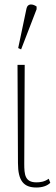

<svg xmlns="http://www.w3.org/2000/svg" viewBox="-20 -825 249 855"><path d="M74 -605 143 -784V-796C126 -808 103 -811 98 -787L61 -611ZM142 10C168 10 190 3 204 -11L197 -29C177 -15 159 -13 142 -13C91 -13 88 -48 88 -96L90 -536H58L60 -99C60 -19 86 10 142 10Z"/></svg>

Font: Noto Serif ExtraCondensed Thin
Style: Regular
Weight: 100
Width: 2
Designer: Monotype Design Team
Foundry: Monotype Imaging Inc.
Version: Version 2.013